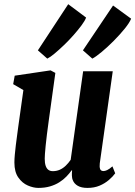

<svg xmlns="http://www.w3.org/2000/svg" viewBox="-20 -910 662 940"><path d="M168 10Q143.5 10 116.2 -1.8Q89 -13.5 69.8 -40.8Q50.5 -68 50.5 -114Q50.5 -130.5 52.5 -152.8Q54.5 -175 57.5 -199.5Q60.5 -224 63.8 -247.8Q67 -271.5 69.5 -290.5L94.5 -469L44.5 -498L52 -539.5L227.5 -565.5L251 -553L219 -322Q213.5 -284 209.8 -252.5Q206 -221 203.5 -196.8Q201 -172.5 200 -156.5Q199 -140.5 199 -133Q199 -112 203.5 -98.5Q208 -85 216.8 -78.5Q225.5 -72 238.5 -72Q257 -72 272.8 -79Q288.5 -86 301.8 -98.8Q315 -111.5 326 -127.5L387 -561H532L468.5 -110.5Q466.5 -93.5 470 -83Q473.5 -72.5 487 -72.5Q494 -72.5 504.5 -77.2Q515 -82 530.5 -95.5L544 -61.5Q532.5 -45.5 513 -28.8Q493.5 -12 467.5 -1Q441.5 10 408 10Q378.5 10 360.5 -0.5Q342.5 -11 336 -29Q334 -33.5 333.2 -39Q332.5 -44.5 332 -50.2Q331.5 -56 332 -62.2Q332.5 -68.5 333 -75.5L331 -76.5Q320 -61 305 -45.5Q290 -30 270.2 -17.5Q250.5 -5 225 2.5Q199.5 10 168 10ZM211.5 -623 165.5 -663.5 314 -889.5 401.5 -824Q396 -808.5 379.2 -786Q362.5 -763.5 340.2 -738.2Q318 -713 293.5 -689.5Q269 -666 247.5 -648Q226 -630 211.5 -623ZM432 -623 386 -663.5 533.5 -883 622 -818.5Q614 -798.5 590.5 -769.5Q567 -740.5 537 -710.2Q507 -680 478.2 -656Q449.5 -632 432 -623Z"/></svg>

Font: Merriweather 24pt SemiCondensed Black
Style: Italic
Weight: 900
Width: 4
Italic angle: -7.8°
Designer: Eben Sorkin
Foundry: Eben Sorkin
Version: Version 2.101